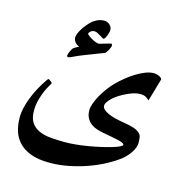

<svg xmlns="http://www.w3.org/2000/svg" viewBox="-119 -782 1025 1061"><g transform="rotate(15 393.0 -251.5)"><path d="M697.3 -307.6Q686.5 -317.9 675.8 -324Q665 -330.1 643.1 -330.1Q627.4 -330.1 608.6 -324.5Q589.8 -318.8 570.6 -309.8Q551.3 -300.8 532.5 -289.3Q513.7 -277.8 499.5 -264.9Q485.4 -252 476.6 -239.5Q467.8 -227.1 467.8 -215.8Q467.8 -205.1 478.3 -195.3Q488.8 -185.5 506.1 -177.7Q523.4 -169.9 545.9 -164.3Q568.4 -158.7 592.3 -154.8Q631.8 -148.9 656.5 -140.6Q681.2 -132.3 694.3 -117.2Q701.7 -108.9 703.4 -95.7Q705.1 -82.5 705.1 -64Q705.1 -53.2 700 -39.6Q694.8 -25.9 686 -12.2Q677.2 1.5 666 13.7Q654.8 25.9 643.1 35.6Q612.8 59.6 570.3 83Q527.8 106.4 477.5 124.8Q427.2 143.1 371.1 154.8Q314.9 166.5 257.3 166.5Q194.3 166.5 151.6 150.9Q108.9 135.3 82.8 108.2Q56.6 81.1 45.4 44.9Q34.2 8.8 34.2 -32.7Q34.2 -61 41.3 -90.6Q48.3 -120.1 59.1 -147.5Q69.8 -174.8 82.3 -199Q94.7 -223.1 105.7 -240.7Q116.7 -258.3 124 -268.8Q131.3 -279.3 132.8 -279.3Q134.3 -279.3 138.4 -276.6Q142.6 -273.9 146.7 -271Q150.9 -268.1 153.8 -265.1Q156.7 -262.2 156.7 -261.7Q156.2 -259.3 147 -244.4Q137.7 -229.5 127.4 -206.3Q117.2 -183.1 108.9 -152.8Q100.6 -122.6 100.6 -89.4Q100.6 -47.4 116.9 -22.7Q133.3 2 161.6 14.9Q189.9 27.8 228.3 31.2Q266.6 34.7 310.5 34.7Q339.4 34.7 374.3 31.2Q409.2 27.8 444.3 21.7Q479.5 15.6 512.5 8.1Q545.4 0.5 570.8 -7.1Q596.2 -14.6 611.3 -21.7Q626.5 -28.8 626.5 -34.2Q626.5 -44.9 592.3 -52.5Q558.1 -60.1 498 -70.8Q481.4 -74.2 463.4 -80.1Q445.3 -85.9 430.4 -97.2Q415.5 -108.4 405.5 -126.5Q395.5 -144.5 395.5 -171.4Q395.5 -189 403.6 -211.2Q411.6 -233.4 425 -257.6Q438.5 -281.7 455.8 -305.2Q473.1 -328.6 492.2 -348.1Q512.2 -368.2 537.1 -388.4Q562 -408.7 588.1 -424.8Q614.3 -440.9 639.6 -450.9Q665 -460.9 687.5 -460.9Q695.8 -460.9 704.3 -458.7Q712.9 -456.5 719.7 -453.1Q726.6 -449.7 730.7 -445.6Q734.9 -441.4 734.9 -437ZM423.8 -547.9Q423.8 -543.9 420.9 -535.9Q418 -527.8 413.6 -520.3Q409.2 -512.7 404.3 -506.1Q399.4 -499.5 395.5 -498.5Q391.6 -497.1 379.4 -492.4Q367.2 -487.8 351.3 -481.7Q335.4 -475.6 318.8 -469Q302.2 -462.4 289.1 -457.5Q257.3 -445.3 234.9 -434.3Q212.4 -423.3 207.5 -423.3Q204.1 -423.3 201.7 -425Q199.2 -426.8 199.2 -432.1Q199.2 -435.5 201.4 -442.1Q203.6 -448.7 206.8 -455.6Q210 -462.4 213.1 -468Q216.3 -473.6 217.8 -475.6Q219.7 -477.5 224.1 -480.7Q228.5 -483.9 233.6 -486.8Q238.8 -489.7 243.7 -492.2Q248.5 -494.6 251 -495.6Q245.6 -497.1 239.7 -500.5Q233.9 -503.9 228.8 -509.5Q223.6 -515.1 219.7 -522.2Q215.8 -529.3 215.8 -538.1Q215.8 -548.8 221.7 -563Q227.5 -577.1 236.1 -590.6Q244.6 -604 254.2 -615.7Q263.7 -627.4 271 -634.8Q283.2 -647 294.9 -654.1Q306.6 -661.1 316.4 -664.8Q326.2 -668.5 334.5 -669.4Q342.8 -670.4 349.1 -670.4Q356.4 -670.4 364 -667.5Q371.6 -664.6 378.2 -659.2Q384.8 -653.8 388.9 -646.2Q393.1 -638.7 393.1 -629.9Q393.1 -621.6 390.4 -611.6Q387.7 -601.6 383.8 -592.8Q379.9 -584 375.7 -578.1Q371.6 -572.3 369.1 -572.3Q366.7 -572.3 359.9 -576.4Q353 -580.6 344.7 -585.9Q336.4 -591.3 327.4 -595.5Q318.4 -599.6 310.5 -599.6Q297.9 -599.6 288.8 -591.8Q279.8 -584 279.8 -577.1Q279.8 -575.2 287.1 -569.1Q294.4 -563 305.4 -556.4Q316.4 -549.8 328.6 -544.7Q340.8 -539.6 350.6 -539.1Q358.4 -541 368.9 -544.2Q379.4 -547.4 389.4 -550.3Q399.4 -553.2 407.2 -555.4Q415 -557.6 417 -557.6Q423.8 -557.6 423.8 -547.9Z"/></g></svg>

Font: Accordance
Style: Bold-Italic
Weight: 700
Italic angle: -11°
Version: Version 1.2 (build January 31, 2020) Miklal Software Solutio